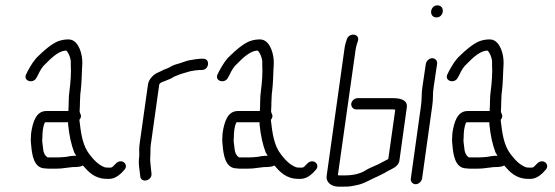

<svg xmlns="http://www.w3.org/2000/svg" viewBox="-20 -684 2071 716"><path d="M235 -270H153C114 -270 102 -228 96 -187C95 -170 94 -160 96 -145C99 -109 105 -56 149 -56C154 -55 161 -55 170 -55H189C201 -55 215 -56 226 -58L243 -60C248 -61 253 -61 257 -61C267 -61 282 -62 289 -67C310 -43 333 -17 379 -17C402 -15 418 -25 433 -39L442 -49C463 -68 436 -95 414 -76L404 -66C399 -60 395 -58 386 -59C381 -59 376 -59 371 -60C346 -69 328 -90 314 -108C288 -141 282 -185 276 -237C279 -240 281 -244 282 -249C283 -258 276 -262 277 -272C278 -283 278 -292 278 -299L279 -323C279 -330 280 -338 281 -345C284 -369 285 -406 286 -429L287 -447C288 -482 274 -529 244 -536C229 -539 209 -535 196 -530C172 -520 143 -495 125 -477C108 -462 96 -442 84 -420L78 -408C64 -382 104 -370 116 -394L122 -405C130 -422 138 -436 151 -447C168 -464 194 -491 221 -495H228C236 -486 242 -471 244 -457V-441C246 -415 243 -375 239 -345C235 -318 237 -296 235 -270ZM148 -228H234V-220C238 -181 245 -146 257 -115C260 -111 262 -107 264 -103H262C256 -103 250 -103 243 -102L226 -99C216 -98 205 -97 195 -97H158C145 -104 141 -120 140 -136C139 -147 136 -159 138 -170C138 -189 140 -215 148 -228Z M545 -36C544 -49 542 -62 541 -74L540 -88C540 -98 541 -105 541 -115C541 -125 541 -138 543 -149L574 -370L576 -372C579 -377 591 -380 598 -383C611 -389 618 -390 629 -398C637 -402 646 -404 654 -408L685 -417C689 -418 691 -419 694 -419C701 -420 706 -421 711 -422C714 -422 718 -422 723 -423H733C760 -423 765 -465 738 -465H728C721 -464 714 -464 709 -463L697 -461C690 -460 683 -459 677 -457L647 -447C635 -444 623 -440 612 -433C602 -427 595 -427 583 -420L568 -413C553 -407 535 -389 532 -370L501 -150C500 -142 499 -134 499 -126C499 -116 500 -107 499 -98C495 -71 501 -50 503 -27C505 0 547 -9 545 -36Z M949 -270H867C828 -270 816 -228 810 -187C809 -170 808 -160 810 -145C813 -109 819 -56 863 -56C868 -55 875 -55 884 -55H903C915 -55 929 -56 940 -58L957 -60C962 -61 967 -61 971 -61C981 -61 996 -62 1003 -67C1024 -43 1047 -17 1093 -17C1116 -15 1132 -25 1147 -39L1156 -49C1177 -68 1150 -95 1128 -76L1118 -66C1113 -60 1109 -58 1100 -59C1095 -59 1090 -59 1085 -60C1060 -69 1042 -90 1028 -108C1002 -141 996 -185 990 -237C993 -240 995 -244 996 -249C997 -258 990 -262 991 -272C992 -283 992 -292 992 -299L993 -323C993 -330 994 -338 995 -345C998 -369 999 -406 1000 -429L1001 -447C1002 -482 988 -529 958 -536C943 -539 923 -535 910 -530C886 -520 857 -495 839 -477C822 -462 810 -442 798 -420L792 -408C778 -382 818 -370 830 -394L836 -405C844 -422 852 -436 865 -447C882 -464 908 -491 935 -495H942C950 -486 956 -471 958 -457V-441C960 -415 957 -375 953 -345C949 -318 951 -296 949 -270ZM862 -228H948V-220C952 -181 959 -146 971 -115C974 -111 976 -107 978 -103H976C970 -103 964 -103 957 -102L940 -99C930 -98 919 -97 909 -97H872C859 -104 855 -120 854 -136C853 -147 850 -159 852 -170C852 -189 854 -215 862 -228Z M1241 12H1262C1282 12 1290 11 1307 7C1338 2 1363 -16 1388 -26L1404 -34C1409 -36 1416 -40 1426 -46C1445 -56 1463 -62 1469 -82L1497 -283C1501 -311 1474 -318 1445 -318H1314C1303 -318 1292 -309 1290 -298C1288 -287 1297 -276 1308 -276H1439C1445 -276 1450 -276 1454 -275L1428 -91C1420 -87 1396 -74 1390 -71L1374 -64C1363 -59 1353 -55 1342 -48C1323 -36 1296 -30 1268 -30H1247C1244 -30 1242 -30 1240 -31L1306 -498C1307 -505 1309 -513 1311 -520L1315 -532C1322 -559 1283 -563 1274 -539L1270 -527C1267 -518 1265 -508 1264 -498L1198 -27C1195 -5 1216 12 1241 12Z M1568 -446 1555 -358C1551 -333 1554 -316 1550 -290C1537 -199 1525 -109 1512 -18C1510 -7 1519 3 1530 3C1541 3 1552 -7 1554 -18C1567 -109 1579 -199 1592 -290C1596 -316 1593 -333 1597 -358L1610 -446C1612 -457 1603 -467 1592 -467C1581 -467 1570 -457 1568 -446ZM1608 -619C1636 -619 1641 -664 1611 -664C1583 -664 1578 -619 1608 -619Z M1806 -270H1724C1685 -270 1673 -228 1667 -187C1666 -170 1665 -160 1667 -145C1670 -109 1676 -56 1720 -56C1725 -55 1732 -55 1741 -55H1760C1772 -55 1786 -56 1797 -58L1814 -60C1819 -61 1824 -61 1828 -61C1838 -61 1853 -62 1860 -67C1881 -43 1904 -17 1950 -17C1973 -15 1989 -25 2004 -39L2013 -49C2034 -68 2007 -95 1985 -76L1975 -66C1970 -60 1966 -58 1957 -59C1952 -59 1947 -59 1942 -60C1917 -69 1899 -90 1885 -108C1859 -141 1853 -185 1847 -237C1850 -240 1852 -244 1853 -249C1854 -258 1847 -262 1848 -272C1849 -283 1849 -292 1849 -299L1850 -323C1850 -330 1851 -338 1852 -345C1855 -369 1856 -406 1857 -429L1858 -447C1859 -482 1845 -529 1815 -536C1800 -539 1780 -535 1767 -530C1743 -520 1714 -495 1696 -477C1679 -462 1667 -442 1655 -420L1649 -408C1635 -382 1675 -370 1687 -394L1693 -405C1701 -422 1709 -436 1722 -447C1739 -464 1765 -491 1792 -495H1799C1807 -486 1813 -471 1815 -457V-441C1817 -415 1814 -375 1810 -345C1806 -318 1808 -296 1806 -270ZM1719 -228H1805V-220C1809 -181 1816 -146 1828 -115C1831 -111 1833 -107 1835 -103H1833C1827 -103 1821 -103 1814 -102L1797 -99C1787 -98 1776 -97 1766 -97H1729C1716 -104 1712 -120 1711 -136C1710 -147 1707 -159 1709 -170C1709 -189 1711 -215 1719 -228Z"/></svg>

Font: PolanStronk
Style: Ita
Weight: 500
Version: Version 1.0